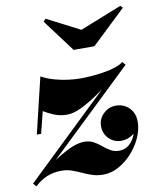

<svg xmlns="http://www.w3.org/2000/svg" viewBox="-120 -782 695 855"><g transform="rotate(-10 227.0 -354.0)"><path d="M-37.5 -5 430 -453.5 460.5 -455 2 -16ZM-24.5 10 -37.5 -5Q15.5 -46 62.2 -78.5Q109 -111 148.5 -130Q188 -149 218.5 -149Q243 -149 261 -139Q279 -129 294.8 -115.8Q310.5 -102.5 327.5 -92.5Q344.5 -82.5 366.5 -82.5Q390.5 -82.5 409.2 -97Q428 -111.5 438.8 -137.2Q449.5 -163 449.5 -196.5H468.5Q468.5 -177 456 -160.8Q443.5 -144.5 424 -134.5Q404.5 -124.5 382 -124.5Q361.5 -124.5 343.8 -134.8Q326 -145 315.5 -163Q305 -181 305 -203Q305 -237 329.2 -260Q353.5 -283 386 -283Q409 -283 428 -272.2Q447 -261.5 458.2 -242Q469.5 -222.5 469.5 -196.5Q469.5 -161.5 453.5 -125.2Q437.5 -89 410 -58.2Q382.5 -27.5 348.5 -8.8Q314.5 10 278.5 10Q251.5 10 228.8 2.5Q206 -5 185.2 -14.8Q164.5 -24.5 143 -32Q121.5 -39.5 96.5 -39.5Q60.5 -39.5 30 -26.8Q-0.5 -14 -24.5 10ZM17 -217 77.5 -469.5Q104.5 -454.5 136 -445.8Q167.5 -437 198 -433.2Q228.5 -429.5 251.5 -429.5Q269.5 -429.5 296.8 -431.2Q324 -433 353.5 -437.5Q383 -442 408.2 -449.8Q433.5 -457.5 447.5 -469.5L460.5 -455Q423 -428.5 383 -398.2Q343 -368 303.8 -341.2Q264.5 -314.5 229.2 -297.8Q194 -281 166.5 -281Q133.5 -281 107 -292.2Q80.5 -303.5 61 -315.5L36.5 -217ZM244 -560 134 -707 145 -718.5 293.5 -642 482.5 -717 492.5 -707 338 -560Z"/></g></svg>

Font: Bodoni Moda ExtraBold
Style: Italic
Weight: 800
Italic angle: -13°
Version: Version 2.005